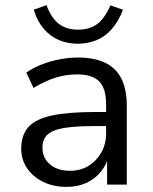

<svg xmlns="http://www.w3.org/2000/svg" viewBox="-20 -722 597 751"><path d="M240 9Q189 9 149 -10.5Q109 -30 86 -64Q63 -98 63 -140Q63 -194 91.5 -225.5Q120 -257 184.5 -270.5Q249 -284 357 -284H409V-229H359Q299 -229 258 -225Q217 -221 192.5 -211.5Q168 -202 157 -185.5Q146 -169 146 -145Q146 -104 175.5 -79Q205 -54 254 -54Q295 -54 326.5 -73.5Q358 -93 376.5 -126Q395 -159 395 -200V-315Q395 -376 368 -403.5Q341 -431 282 -431Q238 -431 196.5 -418Q155 -405 111 -378L83 -438Q110 -457 143.5 -470Q177 -483 213.5 -490Q250 -497 285 -497Q348 -497 390.5 -477Q433 -457 454.5 -415Q476 -373 476 -307V0H399V-112H406Q396 -76 373 -48.5Q350 -21 316.5 -6Q283 9 240 9ZM284 -551Q244 -551 210 -565.5Q176 -580 150.5 -610Q125 -640 112 -684L162 -702Q180 -652 210 -629Q240 -606 285 -606Q330 -606 359.5 -627.5Q389 -649 412 -701L461 -684Q443 -637 416.5 -607.5Q390 -578 356.5 -564.5Q323 -551 284 -551Z"/></svg>

Font: Nunito Sans 11pt
Style: Regular
Weight: 400
Version: Version 3.101;gftools[0.9.27]